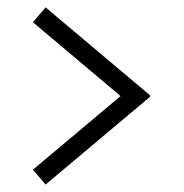

<svg xmlns="http://www.w3.org/2000/svg" viewBox="-20 -599 496 518"><path d="M68.8 -539.1 103 -579.1 384.8 -341.8V-337.9L103 -101.1L68.8 -141.1L305.2 -339.8Z"/></svg>

Font: Margherita Semibold
Style: Regular
Weight: 600
Designer: James Puckett
Foundry: Dunwich Type Founders
Version: Version 1.008;hotconv 1.0.109;makeotfexe 2.5.65596